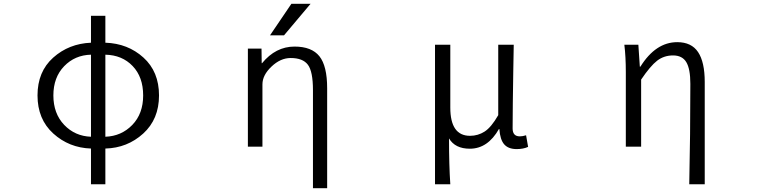

<svg xmlns="http://www.w3.org/2000/svg" viewBox="-20 -777 4040 1017"><path d="M538.1 -487.3V-52.7Q623 -55.7 680.7 -115.2Q738.3 -174.8 738.3 -271.5Q738.3 -369.1 682.6 -427.2Q627 -485.4 538.1 -487.3ZM461.9 -52.7V-487.3Q377 -485.4 319.8 -426.3Q262.7 -367.2 262.7 -271.5Q262.7 -175.8 319.8 -115.7Q377 -55.7 461.9 -52.7ZM538.1 -693.4V-550.8Q657.2 -546.9 739.7 -472.2Q822.3 -397.5 822.3 -271.5Q822.3 -145.5 738.3 -69.3Q654.3 6.8 538.1 9.8V199.2H461.9V9.8Q345.7 5.9 262.2 -69.8Q178.7 -145.5 178.7 -271.5Q178.7 -397.5 261.7 -471.7Q344.7 -545.9 461.9 -550.8V-693.4Z M1540 -530.3Q1630.9 -530.3 1671.9 -479Q1712.9 -427.7 1712.9 -309.6V219.7H1637.7V-299.8Q1637.7 -398.4 1610.8 -434.1Q1584 -469.7 1519.5 -469.7Q1465.8 -469.7 1418 -424.3Q1370.1 -378.9 1370.1 -330.1V0H1293V-519.5H1365.2L1366.2 -442.4H1368.2Q1440.4 -530.3 1540 -530.3ZM1523.4 -756.8H1625L1484.4 -589.8H1410.2Z M2284.2 199.2V-540H2365.2V-207Q2365.2 -57.6 2469.7 -57.6Q2511.7 -57.6 2546.9 -80.1Q2582 -102.5 2619.1 -167V-540H2701.2Q2700.2 -489.3 2698.7 -397Q2697.3 -304.7 2696.3 -231Q2695.3 -157.2 2695.3 -96.7Q2695.3 -54.7 2733.4 -54.7Q2748 -54.7 2766.6 -60.5L2777.3 1Q2752 12.7 2716.8 12.7Q2672.9 12.7 2650.9 -12.2Q2628.9 -37.1 2625 -93.8H2623Q2563.5 10.7 2468.8 10.7Q2390.6 10.7 2358.4 -43.9Q2358.4 98.6 2365.2 199.2Z M3712.9 199.2H3630.9Q3636.7 -66.4 3636.7 -333Q3636.7 -412.1 3615.2 -447.8Q3593.8 -483.4 3544.9 -483.4Q3497.1 -483.4 3460.9 -455.6Q3424.8 -427.7 3376 -355.5V0H3294.9V-394.5Q3294.9 -476.6 3287.1 -540H3361.3L3369.1 -423.8H3372.1Q3453.1 -553.7 3567.4 -553.7Q3642.6 -553.7 3677.7 -501Q3712.9 -448.2 3712.9 -342.8Z"/></svg>

Font: GenEi Gothic M SemiLight
Style: Regular
Weight: 350
Designer: o_tamon (Modified); [Source Han Sans]
Ryoko NISHIZUKA  (kana & ideographs); Paul D. Hunt (Latin, Greek & Cyrillic); Wenl
Version: Version 1.1a;Original Version 1.004